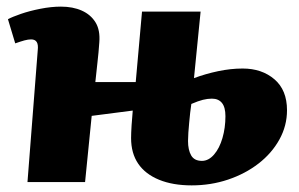

<svg xmlns="http://www.w3.org/2000/svg" viewBox="-20 -550 903 580"><path d="M586 -515 566 -314Q601 -327 639 -335Q677 -343 713 -343Q771 -343 809 -310.5Q847 -278 847 -217Q847 -170 824 -128.5Q801 -87 761 -56Q721 -25 669 -7.5Q617 10 559 10Q502 10 460.5 -7Q419 -24 397.5 -55.5Q376 -87 376 -133Q376 -147 377.5 -171.5Q379 -196 381 -216L257 -200L237 0H63L94 -398Q96 -415 91 -423Q86 -431 74 -431Q65 -431 54 -428Q43 -425 26 -419L4 -492Q17 -499 43 -508Q69 -517 102 -523.5Q135 -530 164 -530Q200 -530 227 -518Q254 -506 268.5 -482.5Q283 -459 280 -422Q278 -392 274.5 -362Q271 -332 268 -302H390L409 -515ZM558 -236Q556 -224 554.5 -209.5Q553 -195 551.5 -179.5Q550 -164 549 -149.5Q548 -135 548 -124Q548 -97 557.5 -80.5Q567 -64 590 -64Q610 -64 626.5 -83Q643 -102 652 -133Q661 -164 661 -199Q661 -226 650.5 -239Q640 -252 620 -252Q607 -252 593 -248.5Q579 -245 558 -236Z"/></svg>

Font: Literata 18pt ExtraBold
Style: Italic
Weight: 800
Italic angle: -2°
Designer: Latin by Veronika Burian and Jose Scaglione. Greek by Irene Vlachou. Cyrillic by Vera Evstafieva
Foundry: TypeTogether
Version: Version 3.103;gftools[0.9.29]